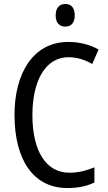

<svg xmlns="http://www.w3.org/2000/svg" viewBox="-20 -1029 542 966"><path d="M309 -1009C279 -1009 260 -990 260 -951C260 -915 279 -895 309 -895C338 -895 356 -915 356 -951C356 -989 339 -1009 309 -1009ZM325 -741C370 -741 410 -727 444 -707L476 -780C431 -805 379 -818 324 -818C145 -818 53 -658 53 -451C53 -222 150 -83 318 -83C374 -83 416 -92 455 -111V-187C416 -171 375 -160 329 -160C211 -160 143 -270 143 -450C143 -612 202 -741 325 -741Z"/></svg>

Font: Noto Sans Kannada UI Condensed
Style: Regular
Weight: 400
Width: 3
Designer: Jelle Bosma - Monotype Design Team
Foundry: Monotype Imaging Inc.
Version: Version 2.005